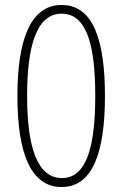

<svg xmlns="http://www.w3.org/2000/svg" viewBox="-20 -744 492 772"><path d="M402 -358C402 -577 357 -724 228 -724C99 -724 50 -577 50 -357C50 -121 107 8 228 8C353 8 402 -132 402 -358ZM89 -358C89 -557 126 -689 228 -689C331 -689 363 -556 363 -358C363 -152 327 -28 229 -28C131 -28 89 -150 89 -358Z"/></svg>

Font: Noto Sans Ethiopic Condensed ExtraLight
Style: Regular
Weight: 200
Width: 3
Designer: Monotype Design Team
Foundry: Monotype Imaging Inc.
Version: Version 2.102